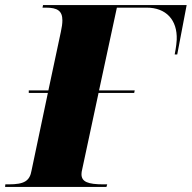

<svg xmlns="http://www.w3.org/2000/svg" viewBox="-54 -734 753 754"><path d="M-34 0H364L367 -10H353C291 -10 266 -20 266 -50C266 -56 267 -62 269 -70L333 -369H473L475 -379H335L405 -704H522C598 -704 643 -656 640 -578C640 -573 638 -550 632 -520H642L679 -714H115L113 -704H126C172 -704 191 -691 191 -654C191 -642 189 -627 185 -609L136 -379H59V-369H134L70 -65C63 -23 41 -10 -20 -10H-33Z"/></svg>

Font: Noto Serif Display Black
Style: Italic
Weight: 900
Italic angle: -12°
Designer: Monotype Design Team
Foundry: Monotype Imaging Inc.
Version: Version 2.009